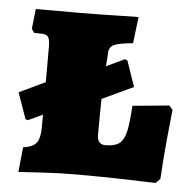

<svg xmlns="http://www.w3.org/2000/svg" viewBox="-43 -549 586 600"><g transform="rotate(5 250.0 -249.5)"><path d="M499 -227Q497 -209 490.5 -144.5Q484 -80 480 -9L466 5Q445 4 371 2Q297 0 219 0Q164 0 108 3.5Q52 7 36 8L44 -70Q75 -74 86 -89Q97 -104 97 -139V-177L52 -156L44 -158L15 -240L97 -279V-390Q97 -414 91 -421.5Q85 -429 68 -429H48L39 -441L46 -504H185Q230 -504 287.5 -505.5Q345 -507 368 -507L358 -424Q314 -420 299 -413Q284 -406 283 -389L280 -345L337 -372L345 -369L373 -288L275 -242Q274 -209 274 -128Q274 -99 300 -99Q328 -99 342.5 -109.5Q357 -120 363.5 -147Q370 -174 373 -229L488 -240Z"/></g></svg>

Font: Alegreya SC Black
Style: Regular
Weight: 900
Designer: Juan Pablo del Peral
Foundry: Huerta Tipografica
Version: Version 2.007; ttfautohint (v1.6)